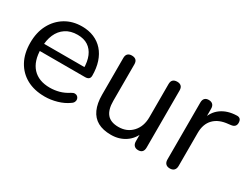

<svg xmlns="http://www.w3.org/2000/svg" viewBox="-56 -852 1564 1217"><g transform="rotate(30 725.5 -243.5)"><path d="M295 9Q218 9 162.5 -21.5Q107 -52 76.5 -108Q46 -164 46 -242Q46 -318 76 -374.5Q106 -431 158.5 -463Q211 -495 280 -495Q329 -495 368 -478.5Q407 -462 434.5 -431Q462 -400 476.5 -356Q491 -312 491 -257Q491 -241 482 -233.5Q473 -226 456 -226H108V-279H437L421 -266Q421 -320 405 -357.5Q389 -395 358.5 -415Q328 -435 282 -435Q231 -435 195.5 -411.5Q160 -388 142 -346.5Q124 -305 124 -250V-244Q124 -152 168.5 -104Q213 -56 295 -56Q329 -56 362.5 -65Q396 -74 428 -95Q442 -104 453.5 -103.5Q465 -103 472 -96.5Q479 -90 481.5 -80.5Q484 -71 479.5 -60Q475 -49 462 -41Q429 -17 384 -4Q339 9 295 9Z M780 9Q721 9 682.5 -12.5Q644 -34 624.5 -77Q605 -120 605 -184V-452Q605 -473 615.5 -483Q626 -493 645 -493Q665 -493 675.5 -483Q686 -473 686 -452V-185Q686 -121 712.5 -89.5Q739 -58 796 -58Q858 -58 897 -100Q936 -142 936 -210V-452Q936 -473 946.5 -483Q957 -493 977 -493Q996 -493 1006.5 -483Q1017 -473 1017 -452V-35Q1017 7 978 7Q959 7 948.5 -4Q938 -15 938 -35V-126L951 -112Q931 -53 885.5 -22Q840 9 780 9Z M1210 7Q1190 7 1179.5 -4Q1169 -15 1169 -35V-452Q1169 -472 1179 -482.5Q1189 -493 1208 -493Q1227 -493 1237.5 -482.5Q1248 -472 1248 -452V-371H1238Q1254 -430 1299 -462Q1344 -494 1410 -496Q1425 -497 1434 -489.5Q1443 -482 1444 -464Q1445 -447 1436 -437Q1427 -427 1408 -425L1392 -423Q1324 -417 1287.5 -379.5Q1251 -342 1251 -277V-35Q1251 -15 1240.5 -4Q1230 7 1210 7Z"/></g></svg>

Font: Nunito ExtraLight
Style: Regular
Weight: 400
Version: Version 3.602